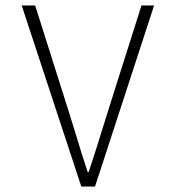

<svg xmlns="http://www.w3.org/2000/svg" viewBox="-20 -679 640 699"><path d="M276 0 59 -659H108L230 -274Q239 -246 252 -203Q265 -160 276 -124.5Q287 -89 299 -53H303Q316 -90 373 -274L495 -659H541L326 0Z"/></svg>

Font: TypoPRO Source Code Pro
Style: Regular
Weight: 300
Monospace: yes
Designer: Paul D. Hunt, Teo Tuominen
Foundry: Adobe Systems Incorporated
Version: Version 2.010;PS 1.0;hotconv 1.0.84;makeotf.lib2.5.63406